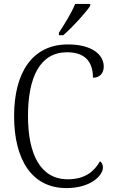

<svg xmlns="http://www.w3.org/2000/svg" viewBox="-20 -951 581 981"><path d="M281 -784V-771H303C349 -810 418 -886 441 -921V-931H364C346 -886 310 -828 281 -784ZM319 10C446 10 506 -56 506 -95C506 -110 500 -121 491 -127C462 -77 417 -35 326 -35C186 -35 123 -164 123 -358C123 -558 185 -684 323 -684C423 -684 455 -626 455 -554C488 -554 510 -575 510 -611C510 -671 451 -724 327 -724C146 -724 52 -581 52 -358C52 -135 143 10 319 10Z"/></svg>

Font: Noto Serif Bengali SemiCondensed Light
Style: Regular
Weight: 300
Width: 4
Designer: Juan Bruce, Universal Thirst, Indian Type Foundry and the Monotype Design Team.
Foundry: Monotype Imaging Inc.
Version: Version 2.003